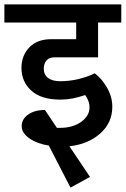

<svg xmlns="http://www.w3.org/2000/svg" viewBox="-40 -674 574 877"><path d="M206 -412Q185 -412 172.5 -398Q160 -384 160 -360Q160 -333 179.5 -318Q199 -303 235 -303Q316 -303 393 -339Q426 -314 449.5 -272.5Q473 -231 473 -186Q473 -113 417.5 -64Q362 -15 277 -6L371 134L282 183L183 -9Q128 -18 93.5 -42.5Q59 -67 59 -98Q59 -129 87.5 -150Q116 -171 165 -172L220 -90H234Q293 -90 331 -117.5Q369 -145 369 -184Q369 -212 349 -240Q290 -219 236 -219Q148 -219 103 -260Q58 -301 58 -364Q58 -420 94 -457.5Q130 -495 194 -495H308V-571H-20V-654H514V-571H408V-412Z"/></svg>

Font: Martel Sans DemiBold
Style: Regular
Weight: 600
Designer: Dan Reynolds and Mathieu Réguer
Foundry: Dan Reynolds and Mathieu Réguer
Version: Version 1.001;PS 001.001;hotconv 1.0.70;makeotf.lib2.5.58329